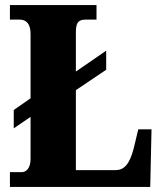

<svg xmlns="http://www.w3.org/2000/svg" viewBox="-20 -734 639 754"><path d="M19 0H570L575 -226H523L505 -151C489 -88 466 -66 435 -66H278V-380L397 -460V-535L278 -453V-605C278 -641 284 -657 316 -657H359V-714H19V-657H58C82 -657 100 -641 100 -602V-348L34 -302V-230L100 -275V-109C100 -73 82 -58 66 -58H19Z"/></svg>

Font: Noto Serif Georgian Condensed Black
Style: Regular
Weight: 900
Width: 3
Designer: Monotype Design Team, Akaki Razmadze
Foundry: Google LLC
Version: Version 2.003